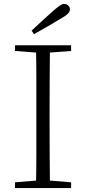

<svg xmlns="http://www.w3.org/2000/svg" viewBox="-20 -952 436 972"><path d="M140 -797Q168 -823 195 -848Q222 -873 247 -895Q270 -915 282.5 -923.5Q295 -932 305 -932Q317 -932 325.5 -924Q334 -916 334 -905Q334 -893 323 -882Q312 -871 283 -855Q252 -836 219 -817Q186 -798 152 -779ZM56 0V-29L188 -40H207L340 -29V0ZM162 0Q164 -83 164 -166Q164 -249 164 -333V-390Q164 -474 164 -557.5Q164 -641 162 -723H233Q232 -641 231.5 -557.5Q231 -474 231 -390V-333Q231 -249 231.5 -166Q232 -83 233 0ZM56 -694V-723H340V-694L207 -684H188Z"/></svg>

Font: Noto Serif SC ExtraLight ExtraLight
Style: Regular
Weight: 250
Version: Version 2.002-H1;hotconv 1.1.0;makeotfexe 2.6.0